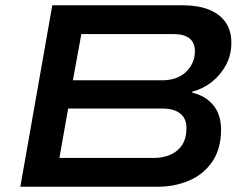

<svg xmlns="http://www.w3.org/2000/svg" viewBox="-20 -707 927 727"><path d="M57 0 178 -687H672Q729 -687 770 -671Q811 -655 833.5 -623.5Q856 -592 856 -545Q856 -499 836 -461.5Q816 -424 783 -397.5Q750 -371 708 -360V-356Q757 -345 787 -309.5Q817 -274 817 -216Q817 -143 783.5 -94.5Q750 -46 695.5 -23Q641 0 579 0ZM205 -109H564Q597 -109 625 -121Q653 -133 669.5 -158Q686 -183 686 -223Q686 -258 662.5 -277Q639 -296 594 -296H238ZM256 -403H595Q621 -403 643.5 -410.5Q666 -418 682.5 -433Q699 -448 708.5 -468.5Q718 -489 718 -513Q718 -546 697 -562Q676 -578 638 -578H288Z"/></svg>

Font: Archivo Expanded Medium
Style: Italic
Weight: 500
Width: 7
Italic angle: -10°
Designer: Hector Gatti
Foundry: Omnibus-Type
Version: Version 2.001